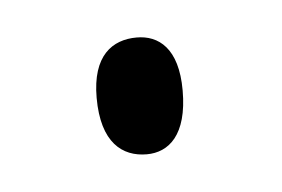

<svg xmlns="http://www.w3.org/2000/svg" viewBox="-25 -431 219 149"><g transform="rotate(-5 84.0 -356.5)"><path d="M85 -311C102 -311 117 -323 117 -358C117 -391 102 -402 85 -402C66 -402 50 -391 50 -358C50 -323 66 -311 85 -311Z"/></g></svg>

Font: Noto Serif Armenian ExtraCondensed ExtraLight
Style: Regular
Weight: 200
Width: 2
Designer: Monotype Design Team
Foundry: Monotype Imaging Inc.
Version: Version 2.008